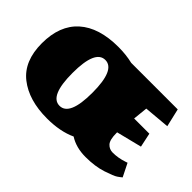

<svg xmlns="http://www.w3.org/2000/svg" viewBox="-107 -903 1196 1196"><g transform="rotate(45 491.0 -305.0)"><path d="M374 -620Q442 -620 500 -606H910L938 -486L768 -471L758 -374H892L912 -280L744 -238V-233Q744 -172 764 -150.5Q784 -129 814 -129Q861 -129 909 -145L924 -150L967 -64Q958 -56 940 -43.5Q922 -31 859.5 -10.5Q797 10 713.5 10Q630 10 571 -28Q489 10 374 10Q213 10 116.5 -66Q20 -142 20 -299Q20 -456 111.5 -538Q203 -620 374 -620ZM461 -303Q461 -505 373.5 -505Q286 -505 286 -303Q286 -101 373.5 -101Q461 -101 461 -303Z"/></g></svg>

Font: Wendy One
Style: Regular
Weight: 400
Designer: Alejandro Inler
Foundry: Alejandro Inler
Version: 1.001